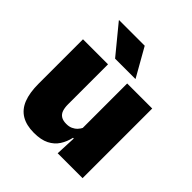

<svg xmlns="http://www.w3.org/2000/svg" viewBox="-191 -818 960 960"><g transform="rotate(45 289.0 -338.0)"><path d="M42.5 -492.5H219.5V-209.5Q219.5 -186 225.2 -169Q231 -152 245 -143Q259 -134 283 -134Q302 -134 316.2 -140.5Q330.5 -147 340.8 -158Q351 -169 357 -182L384 -109H355.5Q348 -75 330.2 -47.5Q312.5 -20 281 -4Q249.5 12 199.5 12Q146 12 111 -9Q76 -30 59.2 -72.2Q42.5 -114.5 42.5 -179ZM355 -492.5H532V0H356L361.5 -126.5L355 -144.5ZM102.5 -688H283.5L368 -539V-537.5H224.5L102.5 -686Z"/></g></svg>

Font: Anek Devanagari Medium ExtraBold
Style: Regular
Weight: 800
Version: Version 1.003